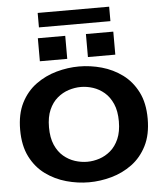

<svg xmlns="http://www.w3.org/2000/svg" viewBox="-67 -1115 1008 1184"><g transform="rotate(-5 437.5 -523.0)"><path d="M436 11Q366 11 296 -8.5Q226 -28 168 -70.2Q110 -112.5 75.2 -181.2Q40.5 -250 40.5 -348Q40.5 -446 75.2 -514.2Q110 -582.5 168 -624.8Q226 -667 296 -686.5Q366 -706 436 -706Q506 -706 575.8 -686.5Q645.5 -667 703 -624.8Q760.5 -582.5 795.2 -514.2Q830 -446 830 -348Q830 -249.5 795.2 -181Q760.5 -112.5 703 -70.2Q645.5 -28 575.8 -8.5Q506 11 436 11ZM436 -116Q473.5 -116 511.2 -128.2Q549 -140.5 580.8 -167.5Q612.5 -194.5 632 -239Q651.5 -283.5 651.5 -348Q651.5 -412 632 -456.2Q612.5 -500.5 580.8 -527.5Q549 -554.5 511.2 -566.8Q473.5 -579 436 -579Q398.5 -579 360.2 -566.8Q322 -554.5 290 -527.5Q258 -500.5 238.5 -456.2Q219 -412 219 -348Q219 -283.5 238.5 -239Q258 -194.5 290 -167.5Q322 -140.5 360.2 -128.2Q398.5 -116 436 -116ZM198.5 -901.5H368V-759H198.5ZM496 -901.5H665.5V-759H496ZM211 -967.5V-1057H653.5V-967.5Z"/></g></svg>

Font: Trispace SemiExpanded
Style: Bold
Weight: 700
Width: 6
Designer: Tyler Finck
Foundry: Etcetera Type Company
Version: Version 1.210; ttfautohint (v1.8.3)